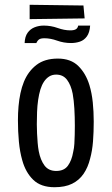

<svg xmlns="http://www.w3.org/2000/svg" viewBox="-20 -773 467 803"><path d="M208 10Q151 10 119 -21Q87 -52 73 -103Q63 -138 59 -180.5Q55 -223 55 -270Q55 -300 57.5 -328.5Q60 -357 65.5 -383Q71 -409 80 -431Q98 -475 132.5 -501.5Q167 -528 222 -528Q276 -528 307.5 -497Q339 -466 354 -417Q364 -384 368 -345Q372 -306 372 -264Q372 -221 369 -182Q366 -143 357 -110Q348 -73 329.5 -46Q311 -19 281.5 -4.5Q252 10 208 10ZM215 -58Q248 -58 264 -80Q280 -102 286 -137Q290 -154 291 -171.5Q292 -189 292.5 -208.5Q293 -228 293 -247Q293 -284 291 -318.5Q289 -353 284 -381Q277 -417 260.5 -439Q244 -461 215 -461Q198 -461 185.5 -453Q173 -445 164 -431.5Q155 -418 149 -399Q143 -379 139.5 -355Q136 -331 135 -304.5Q134 -278 134 -253Q134 -234 135 -214Q136 -194 137.5 -175.5Q139 -157 142 -141Q149 -104 166 -81Q183 -58 215 -58ZM104 -693V-753L329 -750L334 -696ZM132 -593H83Q84 -620 95.5 -636Q107 -652 125 -659Q143 -666 163 -666Q193 -666 221 -656Q249 -646 274 -646Q289 -646 297 -650.5Q305 -655 307 -666H357Q355 -637 343.5 -621Q332 -605 314.5 -599Q297 -593 277 -593Q247 -593 219 -603Q191 -613 166 -613Q151 -613 144 -608.5Q137 -604 132 -593Z"/></svg>

Font: Truculenta Medium
Style: Regular
Weight: 500
Version: Version 1.002